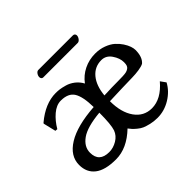

<svg xmlns="http://www.w3.org/2000/svg" viewBox="-137 -766 961 961"><g transform="rotate(-45 343.5 -286.0)"><path d="M465.8 -538.1H222.2Q215.8 -538.1 212.4 -542.7Q209 -547.4 209 -553.2Q209 -563 215.8 -572.5Q222.7 -582 231 -582H476.1Q482.9 -582 486.6 -577.6Q490.2 -573.2 490.2 -567.9Q490.2 -558.1 482.7 -548.1Q475.1 -538.1 465.8 -538.1ZM295.9 -214.8Q202.6 -206.1 161.9 -177Q121.1 -147.9 121.1 -106Q121.1 -40 191.9 -40Q220.7 -40 247.8 -56.2Q274.9 -72.3 285.2 -100.1Q295.9 -130.9 295.9 -214.8ZM375 -257.8Q400.9 -259.3 429.2 -259.8Q457.5 -260.3 473.9 -260.3Q490.2 -260.3 507.3 -261Q524.4 -261.7 533 -263.9Q541.5 -266.1 549.1 -271.2Q556.6 -276.4 559.3 -284.7Q562 -293 562 -306.2Q562 -335 541.7 -364.5Q521.5 -394 488.8 -394Q441.4 -394 411.1 -357.7Q380.9 -321.3 375 -257.8ZM202.1 -394Q170.9 -394 140.6 -368.2Q110.4 -342.3 88.9 -305.2L76.2 -306.2L60.1 -373L63 -377Q136.7 -439 210.9 -439Q224.6 -439 238.3 -437.3Q252 -435.5 273.7 -429.4Q295.4 -423.3 315.4 -408Q335.4 -392.6 348.1 -369.1Q373 -402.8 410.2 -420.9Q447.3 -439 490.2 -439Q522.5 -439 549.8 -428.7Q577.1 -418.5 594.5 -403.1Q611.8 -387.7 623.8 -369.4Q635.7 -351.1 640.9 -335.7Q646 -320.3 646 -309.1Q646 -258.8 620.1 -236.8Q607.4 -230 584 -226.6Q560.5 -223.1 536.1 -222.7Q511.7 -222.2 463.1 -220.9Q414.6 -219.7 374 -217.8Q374 -138.2 407.7 -91.1Q441.4 -43.9 498 -43.9Q563.5 -43.9 621.1 -111.8L641.1 -84Q619.1 -43 575.9 -16.6Q532.7 9.8 483.9 9.8Q458 9.8 435.8 4.4Q413.6 -1 400.1 -6.8Q386.7 -12.7 372.8 -24.4Q358.9 -36.1 354 -41.7Q349.1 -47.4 339.8 -59.1Q268.1 9.8 189.9 9.8Q113.3 9.8 76.2 -19.3Q39.1 -48.3 39.1 -101.1Q39.1 -164.6 105 -205.3Q170.9 -246.1 295.9 -254.9Q294.9 -328.6 274.9 -361.3Q254.9 -394 202.1 -394Z"/></g></svg>

Font: Linux Biolinum G
Style: Regular
Weight: 400
Designer: Philipp H. Poll
Foundry: Philipp H. Poll
Version: Version 1.1.0 ; ttfautohint (v1.6)